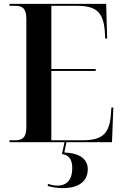

<svg xmlns="http://www.w3.org/2000/svg" viewBox="-20 -734 637 991"><path d="M29 0H313L300 61C329 65 353 82 353 133C353 192 327 224 276 224C261 224 245 221 227 215V226C249 233 280 237 305 237C388 237 433 200 433 140C433 86 390 56 312 53L323 0H558L565 -179H555L552 -139C544 -43 507 -10 406 -10H245V-368H474V-378H245V-704H377C477 -704 513 -671 521 -573L523 -535H533L528 -714H29V-704H57C95 -704 116 -692 116 -635V-77C116 -22 94 -10 57 -10H29Z"/></svg>

Font: Noto Serif Display SemiCondensed SemiBold
Style: Regular
Weight: 600
Width: 4
Designer: Monotype Design Team
Foundry: Monotype Imaging Inc.
Version: Version 2.009